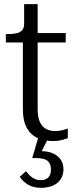

<svg xmlns="http://www.w3.org/2000/svg" viewBox="-20 -668 367 923"><path d="M8 -464V-504H15Q42 -504 59.5 -508Q77 -512 86.5 -523Q96 -534 96 -553L142 -509H296V-464ZM161 -144Q161 -105 171.5 -82Q182 -59 201 -48.5Q220 -38 245 -38Q264 -38 279.5 -42Q295 -46 306 -50V-4Q299 -1 287.5 2.5Q276 6 263 8Q250 10 234 10Q195 10 162 -4Q129 -18 109.5 -52Q90 -86 90 -144V-494L96 -501V-648H161ZM212 -4 174 72 167 59Q201 57 227.5 66.5Q254 76 269.5 96Q285 116 285 146Q285 168 276.5 185Q268 202 253.5 213Q239 224 219.5 229.5Q200 235 179 235Q142 235 117 221Q92 207 75 182L105 155Q114 167 124 176.5Q134 186 147 192Q160 198 177 198Q199 198 212 185Q225 172 225 147Q225 120 209.5 106Q194 92 154 92H135L163 -4Z"/></svg>

Font: Roboto Serif 28pt Condensed Light
Style: Regular
Weight: 300
Width: 3
Designer: Greg Gazdowicz
Foundry: Commercial Type
Version: Version 1.008